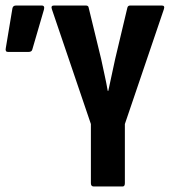

<svg xmlns="http://www.w3.org/2000/svg" viewBox="-20 -675 618 695"><path d="M319 0Q309 0 309 -12V-226L168 -641Q163 -655 175 -655H291Q300 -655 301 -647L346 -462Q352 -433 358.5 -404Q365 -375 370 -346H372Q378 -375 384.5 -404Q391 -433 397 -462L441 -647Q443 -655 451 -655H566Q578 -655 573 -641L432 -226V-12Q432 0 424 0ZM9 -487Q-2 -487 1 -501L25 -645Q27 -655 38 -655H131Q143 -655 139 -640L97 -496Q95 -487 83 -487Z"/></svg>

Font: Sofia Sans Extra Condensed ExtraBold
Style: Regular
Weight: 800
Designer: Botio Nikoltchev, Ani Petrova
Foundry: lettersoup
Version: Version 4.101; ttfautohint (v1.8.4.7-5d5b)